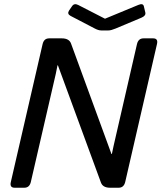

<svg xmlns="http://www.w3.org/2000/svg" viewBox="-20 -880 757 900"><path d="M310.5 -805.7Q293.5 -814.9 303.7 -830.6L317.4 -850.6Q327.6 -866.2 346.2 -856.9L471.7 -792.5H472.7L628.4 -856.9Q650.4 -866.2 654.3 -850.6L661.1 -821.8Q665 -806.2 642.6 -796.9L521.5 -746.1Q500.5 -737.3 488.3 -737.3H454.1Q441.9 -737.3 424.8 -746.1ZM48.8 0Q24.4 0 30.8 -26.9L179.7 -673.3Q186 -700.2 210.4 -700.2H269.5Q304.2 -700.2 313 -675.8L502.4 -158.2H504.4Q508.8 -180.7 512.7 -197.3L622.1 -673.3Q628.4 -700.2 652.8 -700.2H697.8Q722.2 -700.2 715.8 -673.3L566.9 -26.9Q560.5 0 536.1 0H496.1Q461.9 0 453.1 -24.4L251.5 -573.7H249.5Q245.6 -552.2 241.7 -534.7L124.5 -26.9Q118.2 0 93.8 0Z"/></svg>

Font: Istok Web
Style: Italic
Weight: 400
Italic angle: -13°
Designer: Andrey V. Panov
Foundry: Andrey V. Panov
Version: Version 1.0.2g